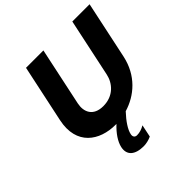

<svg xmlns="http://www.w3.org/2000/svg" viewBox="-234 -844 1258 1258"><g transform="rotate(-45 395.0 -215.5)"><path d="M201 -670 116 -270C75 -77 205 9 352 9H360C315 51 284 97 275 138C261 202 302 239 384 239C405 239 433 233 456 222L474 136C450 150 427 157 403 157C384 157 374 143 379 122C386 88 416 42 462 -7C573 -40 674 -125 705 -270L790 -670H630L544 -265C530 -198 476 -134 382 -134C289 -134 262 -198 276 -265L362 -670Z"/></g></svg>

Font: LT Wave Text Black Italic
Style: Regular
Weight: 900
Designer: Daniel Lyons
Version: Version 2.5 (Glyphs App)